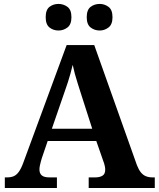

<svg xmlns="http://www.w3.org/2000/svg" viewBox="-20 -939 793 959"><path d="M4.1 0V-53H16.1Q34.4 -53 48.1 -58.7Q61.8 -64.4 73.6 -80.3Q85.3 -96.1 96.2 -125.8L312.9 -714H450.7L663.9 -114.1Q672.5 -92 683.2 -78.5Q694 -64.9 708.4 -59Q722.9 -53 741.3 -53H753.1V0H423V-53H455.9Q477.8 -53 491.6 -61.3Q505.5 -69.6 505.5 -91.2Q505.5 -99.5 503.9 -107.3Q502.3 -115.1 500.2 -122.5Q498.1 -129.9 495.7 -135.1L460.9 -234.9H218.2L188.9 -149.1Q186.5 -141.1 183.7 -130.8Q180.8 -120.4 178.9 -110.5Q177 -100.5 177 -92.2Q177 -73 188.6 -63Q200.2 -53 226.2 -53H264.3V0ZM239 -296H440.6L381.5 -480.2Q374.4 -503.3 367.2 -525.4Q360.1 -547.4 354 -569.8Q348 -592.2 343.1 -615Q338.1 -592.8 331.9 -571.4Q325.7 -550.1 319.2 -528.8Q312.6 -507.5 304.1 -484.6ZM478.2 -786.6Q452.1 -786.6 432.7 -801.7Q413.2 -816.8 413.2 -853Q413.2 -890.2 432.7 -904.8Q452.1 -919.4 478.2 -919.4Q502.1 -919.4 522 -904.8Q541.9 -890.2 541.9 -853Q541.9 -816.8 522 -801.7Q502.1 -786.6 478.2 -786.6ZM271.9 -786.6Q246.4 -786.6 227.3 -801.7Q208.2 -816.8 208.2 -853Q208.2 -890.2 227.3 -904.8Q246.4 -919.4 271.9 -919.4Q297 -919.4 316.9 -904.8Q336.8 -890.2 336.8 -853Q336.8 -816.8 316.9 -801.7Q297 -786.6 271.9 -786.6Z"/></svg>

Font: Noto Serif Telugu
Style: Regular
Weight: 400
Designer: Jelle Bosma - Monotype Design Team
Foundry: Monotype Imaging Inc.
Version: Version 2.003